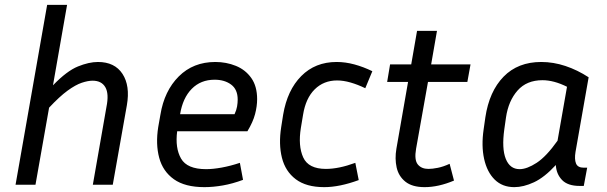

<svg xmlns="http://www.w3.org/2000/svg" viewBox="-20 -760 2498 790"><path d="M361 -428Q342 -428 316.5 -419.5Q291 -411 258 -387Q225 -363 182 -317L126 0H44L174 -740H256L198 -409Q255 -468 300.5 -486.5Q346 -505 383 -505Q452 -505 484 -456Q516 -407 502 -327L444 0H362L418 -320Q429 -374 413.5 -401Q398 -428 361 -428Z M980 -20Q937 -4 897 3Q857 10 821 10Q741 10 695.5 -22.5Q650 -55 635 -111Q620 -167 631 -237L640 -288Q656 -386 715.5 -445.5Q775 -505 866 -505Q911 -505 950.5 -489Q990 -473 1014 -439Q1038 -405 1038 -352Q1038 -323 1029.5 -290.5Q1021 -258 998 -220H709Q700 -151 725 -107.5Q750 -64 828 -64Q856 -64 892 -70.5Q928 -77 967 -90ZM863 -432Q806 -432 769 -394.5Q732 -357 721 -290H945Q953 -307 955.5 -322Q958 -337 958 -350Q958 -392 931 -412Q904 -432 863 -432Z M1367 -429Q1312 -429 1275 -392.5Q1238 -356 1227 -288L1218 -234Q1206 -160 1227.5 -112.5Q1249 -65 1321 -65Q1374 -65 1442 -90L1456 -19Q1377 10 1314 10Q1240 10 1197 -22.5Q1154 -55 1140 -111Q1126 -167 1137 -237L1145 -288Q1162 -389 1219.5 -447Q1277 -505 1365 -505Q1401 -505 1438 -495Q1475 -485 1512 -467L1483 -397Q1452 -412 1422.5 -420.5Q1393 -429 1367 -429Z M1848 -17Q1784 10 1727 10Q1676 10 1648 -12.5Q1620 -35 1612 -71Q1604 -107 1611 -148L1659 -423H1573L1585 -495H1672L1696 -633H1778L1754 -495H1916L1903 -423H1741L1692 -148Q1684 -102 1699 -83.5Q1714 -65 1743 -65Q1759 -65 1781.5 -69.5Q1804 -74 1830 -86Z M2365 5Q2316 5 2292.5 -19.5Q2269 -44 2267 -81Q2220 -30 2177 -10Q2134 10 2096 10Q2047 10 2015.5 -21Q1984 -52 1972 -106Q1960 -160 1970 -228L1977 -277Q1993 -384 2052 -444.5Q2111 -505 2207 -505Q2257 -505 2306.5 -488.5Q2356 -472 2402 -442L2348 -135Q2343 -105 2350 -87.5Q2357 -70 2382 -70H2396L2382 5ZM2055 -228Q2044 -149 2061 -106.5Q2078 -64 2118 -64Q2148 -64 2188 -90Q2228 -116 2274 -181L2313 -403Q2259 -430 2212 -430Q2147 -430 2109.5 -387.5Q2072 -345 2062 -277Z"/></svg>

Font: Inria Sans
Style: Italic
Weight: 400
Italic angle: -10°
Designer: Black Foundry Team
Foundry: Black Foundry
Version: Version 1.2; ttfautohint (v1.8.3)